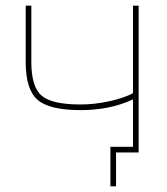

<svg xmlns="http://www.w3.org/2000/svg" viewBox="-20 -540 592 680"><path d="M451 -520H471V0H461H451H391V120H371V-20H451V-188Q370 -150 266 -150Q155 -150 113 -186.5Q71 -223 71 -320V-520H91V-320Q91 -233 127 -201.5Q163 -170 266 -170Q315 -170 367.5 -181.5Q420 -193 451 -210Z"/></svg>

Font: Mplus 1p Thin
Style: Regular
Weight: 250
Version: Version 1.061